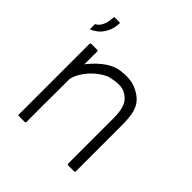

<svg xmlns="http://www.w3.org/2000/svg" viewBox="-176 -782 899 899"><g transform="rotate(45 274.0 -332.0)"><path d="M32 -533V-567Q48 -574 57.5 -592Q67 -610 69.5 -629.5Q72 -649 72 -654H111Q111 -619 96.5 -591Q82 -563 61 -548.5Q40 -534 32 -533ZM79 -16V-286Q81 -329 134 -404Q205 -490 275 -497Q331 -504 369 -488Q405 -472 423 -451.5Q441 -431 448.5 -401Q456 -371 456 -317V-16Q456 -10 449 -10H411Q405 -10 405 -16V-317Q405 -369 391.5 -397Q378 -425 346 -439.5Q314 -454 248 -436Q194 -411 157 -360Q130 -322 128 -288L129 -16Q129 -10 122 -10H84Q79 -10 79 -16ZM129 -135H79V-481Q79 -489 86 -489H124Q130 -489 130 -482Z"/></g></svg>

Font: Vivano Light
Style: Regular
Weight: 300
Designer: Joe Prince, Josias Burgherr
Version: Version 2.064;September 19, 2022;FontCreator 14.0.0.2877 64-